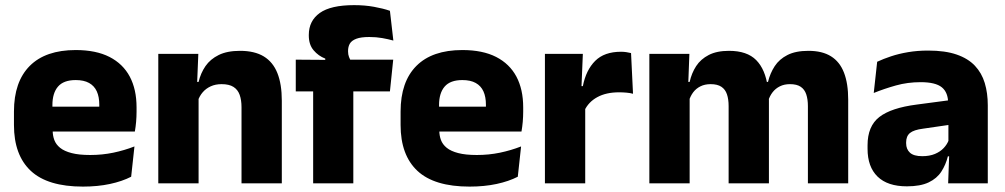

<svg xmlns="http://www.w3.org/2000/svg" viewBox="-20 -696 3814 729"><path d="M295 12.5Q161 12.5 97 -47.2Q33 -107 33 -221.5V-272.5Q33 -385.5 93 -445.8Q153 -506 267.5 -506Q344.5 -506 395.8 -479.8Q447 -453.5 472.8 -405Q498.5 -356.5 498.5 -288.5V-272Q498.5 -253 496.8 -233.2Q495 -213.5 492 -196.5H354Q356 -225.5 356.5 -251.2Q357 -277 357 -298Q357 -328.5 347.5 -349.2Q338 -370 318.2 -381Q298.5 -392 267.5 -392Q221.5 -392 200.2 -367.2Q179 -342.5 179 -297V-252L180 -235.5V-200.5Q180 -181.5 186.2 -164.5Q192.5 -147.5 208.2 -134.8Q224 -122 251.8 -114.8Q279.5 -107.5 322.5 -107.5Q368 -107.5 410 -116.2Q452 -125 490.5 -140L478 -25Q444 -7.5 397.5 2.5Q351 12.5 295 12.5ZM114 -196.5V-291H461V-196.5Z M897 0V-289Q897 -316 890 -335.8Q883 -355.5 866.5 -366Q850 -376.5 821.5 -376.5Q798 -376.5 780 -368.2Q762 -360 749.8 -345.8Q737.5 -331.5 731.5 -313.5L708 -385H734Q742 -418.5 760.2 -445Q778.5 -471.5 810.5 -487.2Q842.5 -503 891.5 -503Q946.5 -503 981.5 -481.8Q1016.5 -460.5 1033.2 -418.5Q1050 -376.5 1050 -313.5V0ZM581 0V-491.5H733L728 -368.5L734 -354V0Z M1324.5 -676.5Q1365 -676.5 1399.8 -670.2Q1434.5 -664 1460.5 -655L1473.5 -542Q1453.5 -547.5 1431 -551.5Q1408.5 -555.5 1382 -555.5Q1350.5 -555.5 1332.8 -548.8Q1315 -542 1308.2 -530.2Q1301.5 -518.5 1301.5 -502V-501Q1301.5 -489 1305.2 -479.5Q1309 -470 1314 -461.5L1215 -458V-473.5Q1189 -483.5 1170.8 -505Q1152.5 -526.5 1152.5 -561V-563.5Q1152.5 -617 1194.2 -646.8Q1236 -676.5 1324.5 -676.5ZM1169 0V-426.5H1321.5V0ZM1103 -349V-469.5L1235 -468.5L1293 -469.5H1473L1460.5 -349Z M1763 12.5Q1629 12.5 1565 -47.2Q1501 -107 1501 -221.5V-272.5Q1501 -385.5 1561 -445.8Q1621 -506 1735.5 -506Q1812.5 -506 1863.8 -479.8Q1915 -453.5 1940.8 -405Q1966.5 -356.5 1966.5 -288.5V-272Q1966.5 -253 1964.8 -233.2Q1963 -213.5 1960 -196.5H1822Q1824 -225.5 1824.5 -251.2Q1825 -277 1825 -298Q1825 -328.5 1815.5 -349.2Q1806 -370 1786.2 -381Q1766.5 -392 1735.5 -392Q1689.5 -392 1668.2 -367.2Q1647 -342.5 1647 -297V-252L1648 -235.5V-200.5Q1648 -181.5 1654.2 -164.5Q1660.5 -147.5 1676.2 -134.8Q1692 -122 1719.8 -114.8Q1747.5 -107.5 1790.5 -107.5Q1836 -107.5 1878 -116.2Q1920 -125 1958.5 -140L1946 -25Q1912 -7.5 1865.5 2.5Q1819 12.5 1763 12.5ZM1582 -196.5V-291H1929V-196.5Z M2199 -276 2157 -369H2193Q2205 -430 2239.8 -464.8Q2274.5 -499.5 2338 -499.5Q2349 -499.5 2358.2 -498Q2367.5 -496.5 2376 -494.5L2383.5 -340Q2373 -343 2359 -344.2Q2345 -345.5 2330.5 -345.5Q2281.5 -345.5 2248 -327.2Q2214.5 -309 2199 -276ZM2049 0V-491.5H2193L2186.5 -334.5L2202 -332.5V0Z M3047.5 0V-293Q3047.5 -319 3041.2 -337.8Q3035 -356.5 3020.2 -366.5Q3005.5 -376.5 2979.5 -376.5Q2957.5 -376.5 2941 -368.2Q2924.5 -360 2913.5 -345.8Q2902.5 -331.5 2897 -313.5L2882.5 -385H2896Q2904 -418 2921.5 -444.8Q2939 -471.5 2970 -487.2Q3001 -503 3049.5 -503Q3102 -503 3135.2 -482.2Q3168.5 -461.5 3184.5 -420.2Q3200.5 -379 3200.5 -317.5V0ZM2445.5 0V-491.5H2597.5L2592.5 -359L2598.5 -354V0ZM2746.5 0V-293Q2746.5 -319 2740.2 -337.8Q2734 -356.5 2719 -366.5Q2704 -376.5 2678.5 -376.5Q2656 -376.5 2639.5 -368.2Q2623 -360 2612.2 -345.8Q2601.5 -331.5 2596 -313.5L2572.5 -385H2598.5Q2606 -418.5 2623.2 -445Q2640.5 -471.5 2671 -487.2Q2701.5 -503 2748 -503Q2816.5 -503 2851.2 -467.8Q2886 -432.5 2895 -365.5Q2896.5 -355.5 2898 -341Q2899.5 -326.5 2899.5 -315V0Z M3580 0 3584.5 -123 3581 -130.5V-284L3580 -304Q3580 -345 3556 -364.5Q3532 -384 3475.5 -384Q3426 -384 3381.5 -371.5Q3337 -359 3297.5 -343L3310.5 -461.5Q3334 -472.5 3363.2 -482.2Q3392.5 -492 3428 -498Q3463.5 -504 3504 -504Q3568.5 -504 3612 -489Q3655.5 -474 3681.5 -446.5Q3707.5 -419 3719 -380.8Q3730.5 -342.5 3730.5 -296.5V0ZM3423.5 11.5Q3350 11.5 3312 -25.5Q3274 -62.5 3274 -131V-144.5Q3274 -217 3318.8 -251.8Q3363.5 -286.5 3461 -299L3593 -316.5L3602 -224.5L3485 -207.5Q3449.5 -203 3435 -191Q3420.5 -179 3420.5 -155.5V-152Q3420.5 -129.5 3435 -116.2Q3449.5 -103 3481.5 -103Q3509.5 -103 3529.8 -111.5Q3550 -120 3563 -133.8Q3576 -147.5 3582.5 -164.5L3604 -102.5H3579Q3571 -70.5 3554.2 -44.5Q3537.5 -18.5 3506 -3.5Q3474.5 11.5 3423.5 11.5Z"/></svg>

Font: Anek Gurmukhi Medium
Style: Bold
Weight: 700
Version: Version 1.003